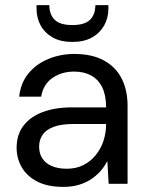

<svg xmlns="http://www.w3.org/2000/svg" viewBox="-20 -719 571 751"><path d="M228 12Q166 12 125.5 -9Q85 -30 65 -65Q45 -100 45 -141Q45 -192 71.5 -227Q98 -262 146.5 -280.5Q195 -299 261 -299H395Q395 -346 380 -377Q365 -408 337 -423.5Q309 -439 270 -439Q221 -439 185 -414Q149 -389 141 -341H55Q61 -395 91.5 -432Q122 -469 169.5 -488.5Q217 -508 270 -508Q340 -508 386.5 -482.5Q433 -457 456 -411.5Q479 -366 479 -305V0H405L400 -88H399Q388 -66 371.5 -48Q355 -30 334 -16.5Q313 -3 286.5 4.5Q260 12 228 12ZM241 -59Q278 -59 306.5 -73.5Q335 -88 355 -113Q375 -138 385 -169Q395 -200 395 -233V-234H268Q219 -234 189 -222.5Q159 -211 146 -191Q133 -171 133 -145Q133 -119 145.5 -99.5Q158 -80 182.5 -69.5Q207 -59 241 -59ZM263 -555Q217 -555 186 -572.5Q155 -590 139 -619.5Q123 -649 123 -685V-699H173Q173 -662 194 -641.5Q215 -621 263 -621Q311 -621 332 -641.5Q353 -662 353 -699H404V-685Q404 -649 387.5 -619.5Q371 -590 340 -572.5Q309 -555 263 -555Z"/></svg>

Font: DM Sans 28pt
Style: Regular
Weight: 400
Version: Version 4.004;gftools[0.9.30]